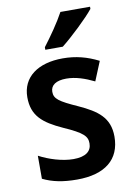

<svg xmlns="http://www.w3.org/2000/svg" viewBox="-87 -822 617 887"><g transform="rotate(-10 221.5 -378.0)"><path d="M399 -756V-766H260C236 -721 194 -661 161 -618V-606H243C290 -643 369 -718 399 -756ZM406 -156C406 -245 352 -283 267 -322C180 -361 159 -376 159 -409C159 -440 185 -458 233 -458C277 -458 320 -443 363 -422L400 -512C347 -539 294 -553 233 -553C117 -553 41 -499 41 -404C41 -317 89 -278 179 -237C270 -197 287 -178 287 -145C287 -109 261 -86 202 -86C149 -86 87 -106 42 -130V-22C87 0 136 10 202 10C333 10 406 -48 406 -156Z"/></g></svg>

Font: Noto Sans Ethiopic SemiCondensed SemiBold
Style: Regular
Weight: 600
Width: 4
Designer: Monotype Design Team
Foundry: Monotype Imaging Inc.
Version: Version 2.102